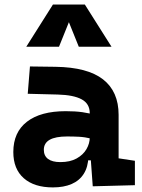

<svg xmlns="http://www.w3.org/2000/svg" viewBox="-20 -815 626 845"><path d="M388.2 4.9 377 -148.4 375 -215.8V-316.9Q375 -358.4 339.6 -377.7Q304.2 -397 234.4 -398.9L102.1 -402.3L111.8 -522.5L224.6 -521Q365.2 -519 433.6 -465.6Q502 -412.1 502 -309.6V-118.2L573.7 -107.4V0ZM212.9 9.8Q130.4 9.8 84.5 -30.8Q38.6 -71.3 38.6 -146Q38.6 -232.9 98.6 -279.3Q158.7 -325.7 269 -325.7Q311.5 -325.7 342.5 -321.3Q373.5 -316.9 405.3 -307.6L383.8 -204.6Q352.5 -211.9 327.6 -213.1Q302.7 -214.4 275.4 -214.4Q172.9 -214.4 172.9 -155.8Q172.9 -129.4 191.4 -115.5Q210 -101.6 245.6 -101.6Q288.6 -101.6 317.4 -117.7Q346.2 -133.8 360.6 -158.7Q375 -183.6 375 -210V-242.2L393.6 -109.4H352.1L369.1 -125Q367.7 -80.1 348.6 -50Q329.6 -20 295.2 -5.1Q260.7 9.8 212.9 9.8ZM95.7 -609.4 212.9 -794.9H353.5L470.7 -609.4H326.7L278.3 -729.5H288.1L239.7 -609.4Z"/></svg>

Font: Cascadia Code PL
Style: Regular
Weight: 400
Monospace: yes
Designer: Aaron Bell
Foundry: Saja Typeworks
Version: Version 2102.003